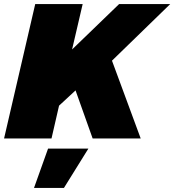

<svg xmlns="http://www.w3.org/2000/svg" viewBox="-28 -680 856 943"><path d="M-8 0 145 -660H378L326 -437L557 -660H808L522 -382L663 0H427L343 -236L262 -161L225 0ZM406 50 286 243H139L208 50Z"/></svg>

Font: Elaine Sans Black
Style: Italic
Weight: 900
Italic angle: -13°
Designer: Wei Huang
Foundry: Wei Huang
Version: Version 2.001;December 24, 2019;FontCreator 12.0.0.2547 64-b